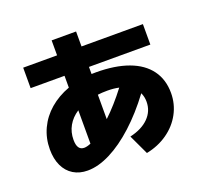

<svg xmlns="http://www.w3.org/2000/svg" viewBox="-140 -940 1217 1154"><g transform="rotate(-20 469.0 -363.0)"><path d="M85.9 -683.6H302.7V-779.3H459V-683.6H851.6V-552.7H459V-507.3L487.3 -507.8Q608.4 -507.8 694.1 -476.3Q779.8 -444.8 824.5 -384Q869.1 -323.2 869.1 -237.3Q869.1 -167 836.4 -106.2Q803.7 -45.4 744.6 -3.9Q685.5 37.6 609.4 52.7L549.8 -74.2Q627.4 -91.8 670.2 -135Q712.9 -178.2 712.9 -238.3Q712.9 -270 700.2 -296.4Q625 -195.3 544.4 -121.8Q463.9 -48.3 386 -9Q308.1 30.3 240.2 30.3Q188 30.3 149.2 6.6Q110.4 -17.1 89.4 -61.5Q68.4 -106 68.4 -167Q68.4 -237.8 96.9 -298.8Q125.5 -359.9 178.2 -405.3Q231 -450.7 302.7 -477.1V-552.7H85.9ZM266.6 -105.5Q284.2 -105.5 309.6 -116.2V-329.6Q267.1 -301.8 244.4 -261.7Q221.7 -221.7 221.7 -171.9Q221.7 -105.5 266.6 -105.5ZM587.4 -373.5Q554.7 -380.9 513.7 -380.9Q479.5 -380.9 452.1 -377.4V-221.2Q520 -285.2 587.4 -373.5Z"/></g></svg>

Font: Pretendard JP Black
Style: Regular
Weight: 900
Designer: Base glyphs from Inter by Rasmus Andersson; Hangeul glyphs from Noto Sans CJK(Source Han Sans) by Jang Soo-young and Kan
Foundry: Kil Hyung-jin
Version: Version 1.309